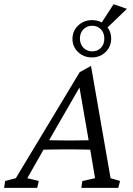

<svg xmlns="http://www.w3.org/2000/svg" viewBox="-59 -910 642 930"><path d="M-39.1 0 -34.2 -33.2 17.6 -46.9 327.1 -560.5 381.8 -590.8 476.6 -46.9 522.5 -33.2 513.7 0H335L339.8 -33.2L401.4 -46.9L376 -197.3L371.1 -226.6L323.2 -502L345.7 -520.5L175.8 -225.6L158.2 -196.3L73.2 -46.9L128.9 -33.2L121.1 0ZM128.9 -184.6 138.7 -232.4Q157.2 -231.4 192.4 -230.5Q227.5 -229.5 276.4 -229.5Q324.2 -229.5 359.4 -230.5Q394.5 -231.4 412.1 -232.4L401.4 -184.6Q363.3 -185.5 328.6 -186Q293.9 -186.5 266.6 -186.5Q239.3 -186.5 205.6 -186Q171.9 -185.5 128.9 -184.6ZM386.7 -631.8Q346.7 -631.8 319.3 -657.7Q292 -683.6 292 -721.7Q292 -759.8 319.3 -786.1Q346.7 -812.5 386.7 -812.5Q427.7 -812.5 453.6 -786.6Q479.5 -760.7 479.5 -722.7Q479.5 -684.6 452.6 -658.2Q425.8 -631.8 386.7 -631.8ZM387.7 -661.1Q413.1 -661.1 429.7 -678.2Q446.3 -695.3 446.3 -722.7Q446.3 -751 429.7 -768.1Q413.1 -785.2 387.7 -785.2Q362.3 -785.2 345.2 -768.1Q328.1 -751 328.1 -723.6Q328.1 -696.3 345.2 -678.7Q362.3 -661.1 387.7 -661.1ZM450.2 -765.6 418.9 -778.3 491.2 -889.6 555.7 -867.2Z"/></svg>

Font: Crimson Pro Light
Style: Italic
Weight: 300
Italic angle: -12°
Designer: Jacques Le Bailly
Foundry: Baron von Fonthausen
Version: Version 1.003